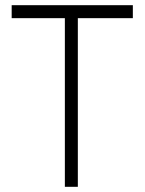

<svg xmlns="http://www.w3.org/2000/svg" viewBox="-20 -720 557 740"><path d="M230 0V-650H25V-700H492V-650H280V0Z"/></svg>

Font: Lexend ExtraLight
Style: Regular
Weight: 200
Designer: Bonnie Shaver-Troup, Thomas Jockin
Foundry: Lexend
Version: Version 1.007; ttfautohint (v1.8.3)